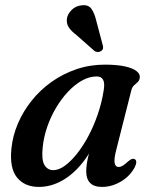

<svg xmlns="http://www.w3.org/2000/svg" viewBox="-20 -725 602 756"><path d="M438.5 -138Q428 -98 431.5 -82.8Q435 -67.5 446.5 -67.5Q455 -67.5 463.2 -72.5Q471.5 -77.5 484.5 -89.5Q493.5 -97 499.2 -99Q505 -101 510 -98.5Q516.5 -95.5 516.5 -86.8Q516.5 -78 510 -65.5Q491 -30.5 455.5 -9.8Q420 11 381.5 11Q350 11 334.8 -4.8Q319.5 -20.5 319.5 -50Q319.5 -61.5 321.2 -75.5Q323 -89.5 327.5 -109Q332 -128.5 340 -156.5Q348 -184.5 360 -224L370 -203.5Q345 -135.5 307.5 -87.5Q270 -39.5 225.2 -14.2Q180.5 11 133 11Q77.5 11 47.2 -25.8Q17 -62.5 25 -140.5Q30 -190.5 50.5 -238.5Q71 -286.5 104.5 -328.5Q138 -370.5 182.5 -402.2Q227 -434 280.2 -452.2Q333.5 -470.5 392.5 -470.5Q439.5 -470.5 470.8 -463.8Q502 -457 517 -445.5Q532 -434 530.5 -420Q529 -408 522.2 -401.8Q515.5 -395.5 508.2 -389.2Q501 -383 497.5 -371ZM148 -144.5Q143 -95 155.2 -75Q167.5 -55 190 -55Q211 -55 234.8 -72Q258.5 -89 282.5 -119Q306.5 -149 327.8 -188.8Q349 -228.5 365 -275Q381 -321.5 388.5 -370.5Q393 -398.5 385.8 -411.2Q378.5 -424 361 -424Q332 -424 303.2 -408Q274.5 -392 248.2 -364.2Q222 -336.5 200.8 -300.8Q179.5 -265 165.8 -225Q152 -185 148 -144.5ZM359 -643.5 384.5 -547.5Q386.5 -541 385.8 -535Q385 -529 378.5 -524.5Q372.5 -520 365.5 -520.2Q358.5 -520.5 353 -523.5L280.5 -587.5Q261 -602 251 -617Q241 -632 243.5 -652Q246 -669.5 261.8 -685.5Q277.5 -701.5 301 -704Q327.5 -707.5 339.8 -690.5Q352 -673.5 359 -643.5Z"/></svg>

Font: Fraunces Medium
Style: Italic
Weight: 500
Italic angle: -16°
Version: Version 1.000;[b76b70a41]